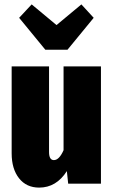

<svg xmlns="http://www.w3.org/2000/svg" viewBox="-20 -835 515 873"><path d="M439 0H290L284 -57Q236 18 158 18Q100 18 66.5 -24.5Q33 -67 33 -138V-533H203V-144Q203 -107 225 -107Q249 -107 269 -152V-533H439ZM406 -754 287 -609H186L67 -754L124 -815L237 -721L350 -815Z"/></svg>

Font: Fira Sans Compressed ExtraBold
Style: Regular
Weight: 800
Width: 1
Designer: bBox Type GmbH & Carrois Corporate GbR & Edenspiekermann AG
Foundry: bBox Type GmbH & Carrois Corporate GbR & Edenspiekermann AG
Version: Version 4.301